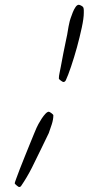

<svg xmlns="http://www.w3.org/2000/svg" viewBox="-20 -750 361 782"><path d="M321.3 -697.3Q321.3 -675.8 313 -637.2Q304.7 -598.6 293.5 -557.6Q282.2 -516.6 269.5 -479Q256.8 -441.4 248 -422.9Q244.1 -416 238.3 -416Q235.4 -416 227.5 -421.9Q219.7 -427.7 219.7 -429.7Q219.7 -440.4 222.7 -453.6Q225.6 -466.8 227.5 -477.5Q232.4 -505.9 238.3 -534.7Q244.1 -563.5 250 -591.8Q253.9 -608.4 256.3 -625Q258.8 -641.6 262.7 -658.2Q263.7 -664.1 267.6 -675.8Q271.5 -687.5 276.4 -699.7Q281.2 -711.9 287.6 -721.2Q293.9 -730.5 300.8 -730.5Q304.7 -730.5 311.5 -726.6Q318.4 -722.7 319.3 -719.7Q321.3 -714.8 321.3 -708.5Q321.3 -702.1 321.3 -697.3ZM197.3 -280.3Q197.3 -263.7 190.9 -243.7Q184.6 -223.6 178.7 -208Q170.9 -191.4 163.1 -175.8Q155.3 -160.2 147.5 -143.6Q129.9 -106.4 109.9 -66.9Q89.8 -27.3 66.4 6.8Q63.5 11.7 57.6 11.7Q55.7 11.7 47.9 5.4Q40 -1 40 -3.9Q40 -5.9 45.9 -22Q51.8 -38.1 60.5 -61Q69.3 -84 80.1 -110.4Q90.8 -136.7 100.6 -161.1Q110.4 -185.5 118.2 -204.1Q126 -222.7 128.9 -229.5Q130.9 -234.4 136.7 -245.1Q142.6 -255.9 149.9 -267.1Q157.2 -278.3 165 -286.6Q172.9 -294.9 178.7 -294.9Q181.6 -294.9 189.5 -289.1Q197.3 -283.2 197.3 -280.3Z"/></svg>

Font: Calligraffitti
Style: Regular
Weight: 400
Designer: Dathan Boardman
Foundry: Open Window
Version: Version 1.001